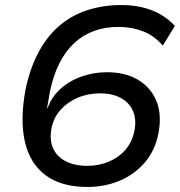

<svg xmlns="http://www.w3.org/2000/svg" viewBox="-20 -734 715 763"><path d="M328 9Q223 9 160.5 -38Q98 -85 78.5 -172.5Q59 -260 82 -381Q101 -469 136.5 -532.5Q172 -596 221 -636Q270 -676 331.5 -695Q393 -714 463 -714Q508 -714 547 -704.5Q586 -695 618 -676.5Q650 -658 675 -631L627 -553Q592 -593 547.5 -610Q503 -627 450 -627Q397 -627 352.5 -610.5Q308 -594 273.5 -561.5Q239 -529 215 -480.5Q191 -432 178 -368L167 -304H169Q185 -349 220.5 -381Q256 -413 304.5 -430Q353 -447 404 -447Q479 -447 530 -416Q581 -385 602.5 -330Q624 -275 609 -201Q595 -133 553.5 -86Q512 -39 453.5 -15Q395 9 328 9ZM327 -75Q374 -75 413.5 -92Q453 -109 479 -139.5Q505 -170 514 -213Q523 -258 509 -291.5Q495 -325 461.5 -344Q428 -363 377 -363Q329 -363 288.5 -345.5Q248 -328 221 -298Q194 -268 185 -226Q176 -181 190 -147Q204 -113 239.5 -94Q275 -75 327 -75Z"/></svg>

Font: Nunito Sans 7pt SemiExpanded Medium
Style: Italic
Weight: 500
Width: 6
Italic angle: -9°
Designer: Vernon Adams
Foundry: Vernon Adams
Version: Version 3.101;gftools[0.9.27]